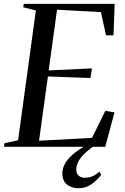

<svg xmlns="http://www.w3.org/2000/svg" viewBox="-36 -763 648 998"><path d="M-15.5 0 -12.5 -18.5 58 -34 150.5 -709 85 -725 87.5 -743H560L554 -579.5H515L488.5 -700L260.5 -712.5L217 -397L442 -407.5L434 -357.5L213 -365.5L167 -31.5L442.5 -46.5L511.5 -187L559 -178.5L511 0ZM372 215.5Q336.5 215.5 312.2 196.2Q288 177 288 138.5Q288 116.5 297.5 96Q307 75.5 324.2 57Q341.5 38.5 364.8 22Q388 5.5 415 -9L441 -22L468 -15Q433 8 409 30.2Q385 52.5 372.8 74.2Q360.5 96 360.5 118Q360.5 138.5 372.5 149.8Q384.5 161 406 161Q424.5 161 443 153.8Q461.5 146.5 480.5 129L490 145Q471.5 171.5 441 193.5Q410.5 215.5 372 215.5Z"/></svg>

Font: Merriweather 144pt
Style: Italic
Weight: 400
Italic angle: -7.8°
Version: Version 2.101